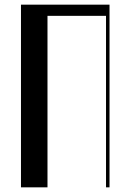

<svg xmlns="http://www.w3.org/2000/svg" viewBox="-20 -804 560 824"><path d="M70 -784H450V0H435V-736H183.8V0H70Z"/></svg>

Font: Facade Sud
Style: Regular
Weight: 100
Designer: Éléonore Fines
Foundry: Velvetyne Type Foundry
Version: Version 1.001;Glyphs 3.2 (3202)